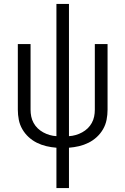

<svg xmlns="http://www.w3.org/2000/svg" viewBox="-20 -755 640 980"><path d="M268 205V-1Q242 -3 216.5 -9Q191 -15 168 -26.5Q145 -38 126 -55.5Q107 -73 94 -95.5Q81 -118 76 -143.5Q71 -169 71 -195V-530H136V-195Q136 -177 139.5 -160Q143 -143 151.5 -127.5Q160 -112 172.5 -100Q185 -88 200.5 -79.5Q216 -71 233 -66Q250 -61 268 -60V-735H332V-60Q350 -61 367 -66Q384 -71 399.5 -79.5Q415 -88 427.5 -100Q440 -112 448.5 -127.5Q457 -143 460.5 -160Q464 -177 464 -195V-530H529V-195Q529 -169 524 -143.5Q519 -118 506 -95.5Q493 -73 474 -55.5Q455 -38 432 -26.5Q409 -15 383.5 -9Q358 -3 332 -1V205Z"/></svg>

Font: Iosevka Curly Light Extended
Style: Regular
Weight: 300
Width: 7
Monospace: yes
Designer: Belleve Invis
Foundry: Belleve Invis
Version: Version 11.1.0; ttfautohint (v1.8.3)